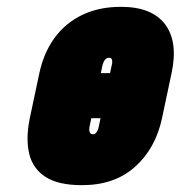

<svg xmlns="http://www.w3.org/2000/svg" viewBox="-20 -532 529 562"><path d="M454 -185 482 -317Q502 -409 463.5 -460.5Q425 -512 334 -512Q270 -512 221 -488.5Q172 -465 140 -421.5Q108 -378 95 -317L67 -185Q55 -126 65.5 -82Q76 -38 113.5 -14Q151 10 220 10Q315 10 375 -43.5Q435 -97 454 -185ZM307 -341 269 -161Q268 -155 265.5 -150Q263 -145 260 -142Q257 -139 252 -139Q247 -139 244.5 -142Q242 -145 241.5 -150Q241 -155 242 -161L280 -341Q282 -348 284.5 -353Q287 -358 291 -360.5Q295 -363 299 -363Q304 -363 306 -360.5Q308 -358 308.5 -353Q309 -348 307 -341ZM135 -318 106 -186H415L444 -318Z"/></svg>

Font: Advent Pro Black
Style: Italic
Weight: 900
Italic angle: -12°
Version: Version 3.000